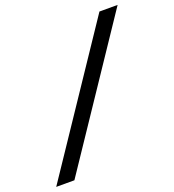

<svg xmlns="http://www.w3.org/2000/svg" viewBox="-213 -832 891 983"><g transform="rotate(-20 232.0 -341.0)"><path d="M440 -725H539L24 43H-75Z"/></g></svg>

Font: Sarabun Medium
Style: Italic
Weight: 500
Italic angle: -10°
Designer: Suppakit Chalermlarp | Katatrad Co.,Ltd.
Foundry: Cadson Demak Co.,Ltd.
Version: Version 1.000; ttfautohint (v1.6)